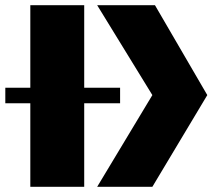

<svg xmlns="http://www.w3.org/2000/svg" viewBox="-58 -721 838 741"><path d="M267 0V-322.5H405.5V-382.5H267V-701H59V-382.5H-37.5V-322.5H59V0ZM530 -354 317 0H530L742 -354L540 -701H317Z"/></svg>

Font: Radio Edit
Style: P3
Weight: 800
Version: Version 3.001;PS 003.001;hotconv 1.0.70;makeotf.lib2.5.58329